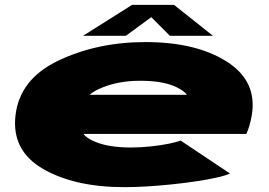

<svg xmlns="http://www.w3.org/2000/svg" viewBox="-20 -766 1113 794"><path d="M495.5 8Q288.5 8 158 -67.5Q27.5 -143 44 -288Q61 -439 221.8 -515.5Q382.5 -592 581.5 -592Q791.5 -592 918.5 -510.8Q1045.5 -429.5 1021 -288Q1012.5 -241 998.5 -212H325Q338 -196.5 358.5 -186.5Q418.5 -156 520.5 -156Q561.5 -156 603.5 -160.5Q645.5 -165 678.8 -171.8Q712 -178.5 726.5 -185L931 -48.5Q913.5 -40 876.5 -31.8Q839.5 -23.5 791.2 -16.2Q743 -9 690 -3.5Q637 2 586.5 5Q536 8 495.5 8ZM350.5 -374H753Q741.5 -390 710 -405.5Q656 -432 559 -432Q462 -432 388 -397.5Q366.5 -387.5 350.5 -374ZM323.5 -618 526.5 -746H699.5L860.5 -618H682.5L605.5 -695L500.5 -618Z"/></svg>

Font: Anybody UltraExpanded Black
Style: Italic
Weight: 900
Width: 9
Italic angle: -10°
Designer: Tyler Finck
Foundry: Etcetera Type Company
Version: Version 1.010; ttfautohint (v1.8.3) -l 8 -r 50 -G 200 -x 14 